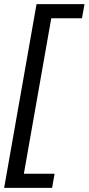

<svg xmlns="http://www.w3.org/2000/svg" viewBox="-24 -770 427 925"><path d="M227 135H-4L152 -750H383L371 -682H223L91 67H239Z"/></svg>

Font: Cabin
Style: Italic
Weight: 400
Designer: Pablo Impallari
Foundry: Pablo Impallari. www.impallari.com Igino Marini. www.ikern.com
Version: Version 1.005